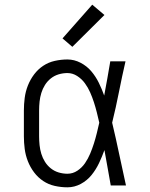

<svg xmlns="http://www.w3.org/2000/svg" viewBox="-20 -792 640 820"><path d="M268 8Q241 8 214 2Q187 -4 164.5 -19Q142 -34 125.5 -56Q109 -78 99 -103.5Q89 -129 85.5 -156Q82 -183 82 -210V-320Q82 -347 85.5 -374Q89 -401 99 -426.5Q109 -452 125.5 -474Q142 -496 164.5 -511Q187 -526 214 -532Q241 -538 268 -538Q297 -538 324 -524Q351 -510 370 -487.5Q389 -465 402 -438.5Q415 -412 425 -384Q432 -421 438.5 -457.5Q445 -494 451 -530H516Q501 -465 488 -399Q475 -333 459 -268Q475 -201 489 -134Q503 -67 518 0H453Q446 -38 439.5 -76Q433 -114 426 -151Q416 -123 403 -95.5Q390 -68 371 -44.5Q352 -21 325 -6.5Q298 8 268 8ZM268 -50Q291 -50 310.5 -63Q330 -76 343 -95Q356 -114 365 -135.5Q374 -157 381 -179Q388 -201 393.5 -223.5Q399 -246 404 -268Q399 -290 393.5 -312Q388 -334 381 -355.5Q374 -377 365 -397.5Q356 -418 342.5 -436.5Q329 -455 309.5 -467.5Q290 -480 268 -480Q249 -480 230.5 -474.5Q212 -469 197 -457Q182 -445 172 -429Q162 -413 156.5 -395Q151 -377 149 -358Q147 -339 147 -320V-210Q147 -191 149 -172Q151 -153 156.5 -135Q162 -117 172 -101Q182 -85 197 -73Q212 -61 230.5 -55.5Q249 -50 268 -50ZM289 -592 247 -628 374 -772 426 -728Z"/></svg>

Font: Iosevka Slab Light Extended
Style: Regular
Weight: 300
Width: 7
Monospace: yes
Designer: Belleve Invis
Foundry: Belleve Invis
Version: Version 11.1.0; ttfautohint (v1.8.3)